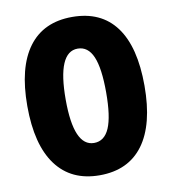

<svg xmlns="http://www.w3.org/2000/svg" viewBox="-82 -797 787 878"><g transform="rotate(-10 311.0 -357.5)"><path d="M311 10Q179 10 109 -84.5Q39 -179 39 -359Q39 -538 108.5 -631.5Q178 -725 311 -725Q445 -725 514 -632Q583 -539 583 -358Q583 -178 513.5 -84Q444 10 311 10ZM311 -140Q359 -140 382 -193Q405 -246 405 -358Q405 -471 382 -524.5Q359 -578 311 -578Q217 -578 217 -358Q217 -140 311 -140Z"/></g></svg>

Font: Noto Sans UI CondBlack
Style: Regular
Weight: 900
Width: 3
Designer: Monotype Design Team
Foundry: Monotype Imaging Inc.
Version: Version 1.001